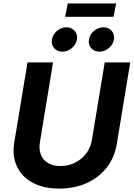

<svg xmlns="http://www.w3.org/2000/svg" viewBox="-20 -1092 781 1122"><path d="M326.9 10.1Q234.7 10.1 170.9 -24.3Q107.1 -58.7 78.8 -119.9Q50.4 -181 63.4 -260.2L140.9 -727.5H290.1L213.4 -262.8Q206.4 -220.1 218.8 -188.4Q231.3 -156.6 260.5 -139.2Q289.8 -121.7 332.9 -121.7Q380.3 -121.7 419.4 -141.7Q458.4 -161.6 484.1 -195.7Q509.8 -229.9 516.8 -272.5L592 -727.5H741.2L662.4 -250.4Q649.4 -171 603.3 -112.4Q557.1 -53.7 486.1 -21.8Q415 10.1 326.9 10.1ZM560.9 -790Q530.7 -790 512.8 -811Q495 -831.9 499.8 -861.3Q504.6 -890.8 529.5 -911.6Q554.4 -932.4 584.7 -932.4Q615 -932.4 632.8 -911.6Q650.7 -890.8 645.9 -861.3Q641 -831.9 616.1 -811Q591.1 -790 560.9 -790ZM344.5 -790Q314.3 -790 296.5 -811Q278.6 -831.9 283.4 -861.3Q288.3 -890.8 313.2 -911.6Q338.1 -932.4 368.3 -932.4Q398.6 -932.4 416.4 -911.6Q434.3 -890.8 429.5 -861.3Q424.7 -831.9 399.7 -811Q374.7 -790 344.5 -790ZM658.7 -1071.6 643 -993.8H360.4L376 -1071.6Z"/></svg>

Font: Inter Variable
Style: Italic
Weight: 400
Italic angle: -9.39999°
Designer: Rasmus Andersson
Foundry: rsms
Version: Version 4.001;git-9221beed3